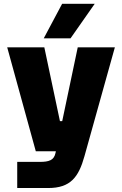

<svg xmlns="http://www.w3.org/2000/svg" viewBox="-20 -780 629 990"><path d="M68.8 189.5H228.5C343.3 189.5 385.3 133.8 415.5 25.4L572.3 -536.1H380.9L300.8 -155.3H289.1L208.5 -536.1H17.1L164.6 0H268.1L266.1 9.3C258.3 46.4 232.4 54.7 185.1 54.7H68.8ZM205.6 -582.5H343.8L468.3 -760.3H300.3Z"/></svg>

Font: Wand UI Pro Black
Style: Regular
Weight: 900
Designer: Andreas Faust
Version: Version 1.003;FEAKit 1.0